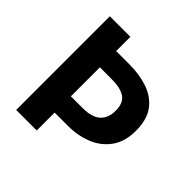

<svg xmlns="http://www.w3.org/2000/svg" viewBox="-188 -910 1077 1077"><g transform="rotate(45 350.0 -371.5)"><path d="M89 0V-743H252V-630H357Q438 -630 503.5 -607.5Q569 -585 608 -533.5Q647 -482 647 -392Q647 -306 607 -250.5Q567 -195 501.5 -168.5Q436 -142 357 -142H252V0ZM252 -271H347Q418 -271 452.5 -302Q487 -333 487 -392Q487 -453 451 -477Q415 -501 347 -501H252Z"/></g></svg>

Font: Noto Sans TC Thin ExtraBold
Style: Regular
Weight: 800
Version: Version 2.004-H2;hotconv 1.0.118;makeotfexe 2.5.65603